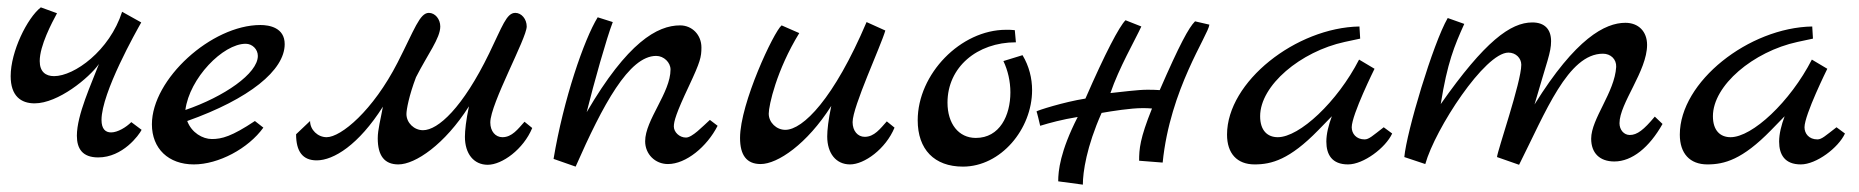

<svg xmlns="http://www.w3.org/2000/svg" viewBox="-20 -447 5053 522"><path d="M337 -115C323 -101 300 -87 282 -87C267 -87 256 -96 256 -121C256 -195 351 -363 364 -386L312 -415C278 -309 182 -240 127 -240C104 -240 88 -252 88 -281C88 -323 121 -385 135 -411L91 -427C54 -398 9 -307 9 -240C9 -186 37 -166 74 -166C138 -166 222 -235 249 -273C229 -220 189 -135 189 -78C189 -43 204 -19 247 -19C314 -19 358 -80 365 -94Z M673 -118C610 -76 583 -69 556 -69C531 -69 501 -86 489 -118C658 -178 754 -256 754 -327C754 -372 712 -379 688 -379C555 -379 393 -232 393 -109C393 -43 438 0 507 0C574 0 655 -43 696 -100ZM484 -148C495 -234 586 -328 648 -328C666 -328 681 -313 681 -295C681 -247 589 -184 484 -148Z M1406 -116C1388 -96 1372 -74 1346 -74C1327 -74 1313 -90 1313 -114C1313 -165 1412 -343 1412 -375C1412 -395 1398 -412 1381 -412C1357 -412 1346 -376 1310 -302C1238 -154 1171 -93 1130 -93C1106 -93 1085 -113 1085 -137C1085 -149 1092 -187 1111 -237C1143 -300 1177 -343 1177 -375C1177 -395 1163 -412 1146 -412C1121 -412 1107 -367 1061 -277C994 -146 907 -74 868 -74C844 -74 823 -94 823 -118L785 -82C785 -35 803 -11 841 -11C887 -11 955 -53 1021 -157C1015 -123 1007 -95 1007 -71C1007 -24 1025 0 1063 0C1109 0 1189 -54 1255 -158C1247 -120 1244 -92 1244 -75C1244 -29 1268 1 1306 1C1345 1 1403 -41 1427 -99Z M1910 -121C1890 -103 1862 -73 1845 -73C1827 -73 1812 -88 1812 -103C1812 -117 1818 -139 1853 -213C1884 -279 1887 -292 1887 -318C1887 -352 1862 -378 1829 -378C1767 -378 1686 -332 1575 -142C1595 -222 1629 -343 1646 -387L1605 -400C1568 -340 1512 -177 1485 -15L1545 6C1619 -162 1690 -295 1764 -295C1785 -295 1803 -277 1803 -258C1803 -195 1734 -121 1734 -63C1734 -28 1761 -1 1796 -1C1845 -1 1902 -48 1931 -105Z M2391 -117C2373 -97 2357 -75 2331 -75C2312 -75 2298 -91 2298 -115C2298 -157 2375 -322 2387 -364L2336 -387C2247 -178 2163 -94 2115 -94C2091 -94 2070 -114 2070 -138C2070 -160 2091 -256 2153 -357L2105 -378C2084 -361 1992 -166 1992 -72C1992 -25 2010 -1 2048 -1C2094 -1 2174 -55 2240 -159C2232 -121 2229 -93 2229 -76C2229 -30 2253 0 2291 0C2330 0 2388 -42 2412 -100Z M2760 -297 2708 -281C2720 -256 2727 -226 2727 -196C2727 -133 2698 -72 2633 -72C2586 -72 2556 -111 2556 -168C2556 -264 2636 -332 2742 -332L2739 -365C2732 -366 2723 -366 2715 -366C2592 -366 2475 -246 2475 -120C2475 -41 2520 6 2598 6C2701 6 2786 -96 2786 -202C2786 -234 2778 -267 2760 -297Z M3229 -389C3212 -372 3187 -326 3133 -202C3121 -203 3110 -203 3098 -203C3074 -203 3028 -197 2999 -194C3022 -262 3066 -338 3083 -375L3040 -392C3023 -375 2985 -303 2931 -179C2873 -170 2798 -146 2798 -144C2798 -144 2799 -144 2808 -105C2834 -113 2867 -122 2910 -129C2862 -35 2857 18 2857 46L2924 55C2924 21 2934 -48 2975 -140C3003 -145 3055 -153 3085 -153C3094 -153 3103 -153 3112 -152C3079 -70 3077 -42 3077 -10L3141 -5C3161 -205 3265 -351 3268 -380Z M3742 -101C3712 -78 3702 -68 3690 -68C3667 -68 3655 -84 3655 -101C3655 -135 3717 -260 3717 -260L3675 -285C3616 -170 3513 -74 3454 -74C3426 -74 3406 -92 3406 -131C3406 -215 3516 -307 3636 -333L3678 -342L3676 -375C3504 -372 3316 -225 3316 -81C3316 -30 3343 0 3391 0C3437 0 3486 -13 3564 -93L3601 -131C3592 -107 3586 -83 3586 -62C3586 -27 3601 0 3645 0C3687 0 3747 -45 3765 -84Z M4479 -130C4449 -94 4431 -80 4411 -80C4395 -80 4383 -94 4383 -112C4383 -166 4458 -254 4458 -325C4458 -361 4435 -385 4399 -385C4344 -385 4264 -343 4152 -163C4186 -281 4197 -304 4197 -335C4197 -368 4179 -386 4146 -386C4087 -386 4017 -335 3897 -164C3915 -277 3934 -322 3961 -382L3916 -398C3876 -329 3804 -88 3798 -20L3855 -1C3882 -97 4017 -304 4081 -304C4101 -304 4116 -289 4116 -271C4116 -224 4051 -37 4050 -20L4110 1C4182 -142 4243 -301 4338 -301C4359 -301 4375 -286 4374 -265C4370 -196 4306 -124 4306 -70C4306 -31 4329 -8 4369 -8C4417 -8 4464 -46 4500 -110Z M4973 -101C4943 -78 4933 -68 4921 -68C4898 -68 4886 -84 4886 -101C4886 -135 4948 -260 4948 -260L4906 -285C4847 -170 4744 -74 4685 -74C4657 -74 4637 -92 4637 -131C4637 -215 4747 -307 4867 -333L4909 -342L4907 -375C4735 -372 4547 -225 4547 -81C4547 -30 4574 0 4622 0C4668 0 4717 -13 4795 -93L4832 -131C4823 -107 4817 -83 4817 -62C4817 -27 4832 0 4876 0C4918 0 4978 -45 4996 -84Z"/></svg>

Font: Marck Script
Style: Regular
Weight: 400
Designer: Denis Masharov, Marck Fogel
Foundry: Denis Masharov
Version: Version 1.002